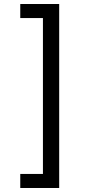

<svg xmlns="http://www.w3.org/2000/svg" viewBox="-20 -802 455 957"><path d="M81 65H194V-712H81V-782H275V135H81Z"/></svg>

Font: ubangla15
Style: Book
Weight: 400
Designer: Jelle Bosma - Monotype Design Team
Foundry: Monotype Imaging Inc.
Version: Version 2.003